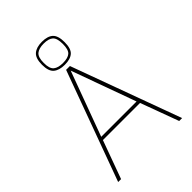

<svg xmlns="http://www.w3.org/2000/svg" viewBox="-272 -1087 1210 1210"><g transform="rotate(-45 333.0 -482.5)"><path d="M48 0 316 -732H350L618 0H592L498 -255H167L74 0ZM174 -277H489L333 -708ZM333 -760Q284 -760 257.5 -782Q231 -804 231 -862Q231 -920 257.5 -942.5Q284 -965 333 -965Q383 -965 408 -942.5Q433 -920 433 -862Q433 -804 408 -782Q383 -760 333 -760ZM333 -776Q377 -776 397 -793.5Q417 -811 417 -862Q417 -913 397 -931Q377 -949 333 -949Q290 -949 268.5 -931Q247 -913 247 -862Q247 -811 268.5 -793.5Q290 -776 333 -776Z"/></g></svg>

Font: Exo Thin Thin
Style: Regular
Weight: 250
Version: Version 2.000